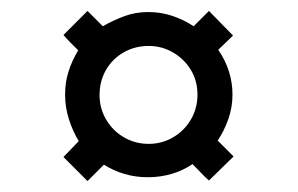

<svg xmlns="http://www.w3.org/2000/svg" viewBox="-20 -534 544 351"><path d="M379 -443Q405 -405 405 -361Q405 -338 397.5 -316.5Q390 -295 378 -277L407 -248L362 -204Q354 -211 347 -218.5Q340 -226 332 -234Q296 -210 250 -210Q228 -210 207.5 -216Q187 -222 170 -233L140 -203L96 -247L124 -276Q113 -294 106 -316Q99 -338 99 -361Q99 -384 105.5 -404Q112 -424 123 -442Q116 -449 109.5 -455.5Q103 -462 96 -470L140 -514L168 -486Q187 -497 207.5 -504.5Q228 -512 251 -512Q274 -512 295 -505Q316 -498 334 -486L362 -514L406 -469ZM162 -360Q162 -336 174 -315.5Q186 -295 206.5 -283Q227 -271 252 -271Q276 -271 296.5 -283Q317 -295 329 -315.5Q341 -336 341 -361Q341 -386 329 -406Q317 -426 296.5 -438Q276 -450 252 -450Q227 -450 206.5 -438.5Q186 -427 174 -406.5Q162 -386 162 -360Z"/></svg>

Font: Josefin Sans Medium
Style: Regular
Weight: 500
Designer: Santiago Orozco
Foundry: Typemade
Version: Version 2.001